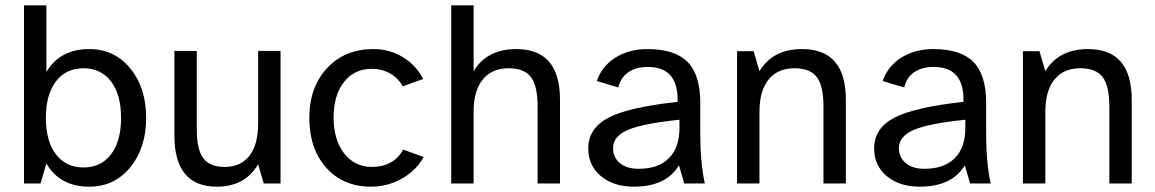

<svg xmlns="http://www.w3.org/2000/svg" viewBox="-20 -688 4332 720"><path d="M396.5 -382.5Q359 -432 293 -432Q227 -432 189.5 -382.5Q152 -333 152 -246Q152 -159 189.5 -109.5Q227 -60 293 -60Q359 -60 396.5 -109.5Q434 -159 434 -246Q434 -333 396.5 -382.5ZM315 12Q204 12 154 -75L132 0H70V-668H154V-418Q205 -504 315 -504Q409 -504 468.5 -431.5Q528 -359 528 -246Q528 -133 468.5 -60.5Q409 12 315 12Z M822 -62Q883 -62 915.5 -104Q948 -146 948 -224V-497H1032V0H969L948 -72Q899 12 793 12Q634 12 634 -180V-497H718V-200Q718 -127 742.5 -94.5Q767 -62 822 -62Z M1569 -99Q1539 -47 1486 -17.5Q1433 12 1371 12Q1267 12 1203.5 -59Q1140 -130 1140 -246Q1140 -361 1206.5 -432.5Q1273 -504 1380 -504Q1440 -504 1489.5 -474.5Q1539 -445 1567 -392L1490 -364Q1474 -395 1443 -412.5Q1412 -430 1374 -430Q1309 -430 1270 -380.5Q1231 -331 1231 -247Q1231 -164 1270.5 -113Q1310 -62 1374 -62Q1456 -62 1492 -127Z M1887 -432Q1824 -432 1790 -389.5Q1756 -347 1756 -269V0H1672V-668H1756V-421Q1806 -504 1916 -504Q2080 -504 2080 -314V0H1996V-289Q1996 -366 1971 -399Q1946 -432 1887 -432Z M2279 -133Q2279 -97 2305 -76Q2331 -55 2375 -55Q2448 -55 2488 -94.5Q2528 -134 2528 -208V-239Q2391 -225 2335 -201Q2279 -177 2279 -133ZM2526 -68Q2478 12 2357 12Q2281 12 2233.5 -27.5Q2186 -67 2186 -131Q2186 -207 2261.5 -246.5Q2337 -286 2521 -306V-315Q2521 -437 2409 -437Q2365 -437 2336 -417Q2307 -397 2299 -360L2218 -384Q2237 -440 2288 -472Q2339 -504 2408 -504Q2511 -504 2558.5 -455.5Q2606 -407 2606 -303V-187Q2606 -79 2623 0H2546Z M2959 -432Q2896 -432 2862 -389.5Q2828 -347 2828 -269V0H2744V-496H2806L2828 -421Q2878 -504 2988 -504Q3152 -504 3152 -314V0H3068V-289Q3068 -366 3043 -399Q3018 -432 2959 -432Z M3351 -133Q3351 -97 3377 -76Q3403 -55 3447 -55Q3520 -55 3560 -94.5Q3600 -134 3600 -208V-239Q3463 -225 3407 -201Q3351 -177 3351 -133ZM3598 -68Q3550 12 3429 12Q3353 12 3305.5 -27.5Q3258 -67 3258 -131Q3258 -207 3333.5 -246.5Q3409 -286 3593 -306V-315Q3593 -437 3481 -437Q3437 -437 3408 -417Q3379 -397 3371 -360L3290 -384Q3309 -440 3360 -472Q3411 -504 3480 -504Q3583 -504 3630.5 -455.5Q3678 -407 3678 -303V-187Q3678 -79 3695 0H3618Z M4031 -432Q3968 -432 3934 -389.5Q3900 -347 3900 -269V0H3816V-496H3878L3900 -421Q3950 -504 4060 -504Q4224 -504 4224 -314V0H4140V-289Q4140 -366 4115 -399Q4090 -432 4031 -432Z"/></svg>

Font: Atkinson Hyperlegible Pro
Style: Regular
Weight: 400
Designer: Elliott Scott, Megan Eiswerth, Linus Boman, Theodore Petrosky, Jacob Perez
Foundry: Braille Institute
Version: Version 1.5.1